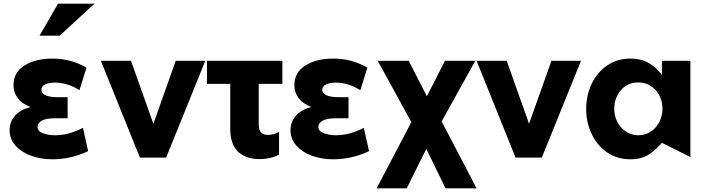

<svg xmlns="http://www.w3.org/2000/svg" viewBox="-20 -850 3814 1039"><path d="M276 -118Q311 -118 346.5 -126.5Q382 -135 429 -158L457 -32Q363 12 263 12Q201 12 148.5 -7Q96 -26 64 -62Q32 -98 32 -146Q32 -191 61.5 -224Q91 -257 145 -271Q100 -288 76.5 -318.5Q53 -349 53 -389Q53 -459 113 -496Q173 -533 264 -533Q364 -533 448 -484L410 -362Q344 -403 277 -403Q245 -403 224.5 -393Q204 -383 204 -365Q204 -324 295 -324H346V-210H279Q229 -210 206 -197Q183 -184 183 -163Q183 -139 214 -128.5Q245 -118 276 -118ZM194 -657H303L491 -830H294Z M1091 -521H931L810 -180L689 -521H526L737 3H879Z M1508 -521V-396H1380V-178Q1380 -148 1392 -134Q1404 -120 1430 -120Q1461 -120 1490 -136V-13Q1444 11 1386 11Q1310 11 1268 -29.5Q1226 -70 1226 -152V-396H1100V-521Z M1796 -118Q1831 -118 1866.5 -126.5Q1902 -135 1949 -158L1977 -32Q1883 12 1783 12Q1721 12 1668.5 -7Q1616 -26 1584 -62Q1552 -98 1552 -146Q1552 -191 1581.5 -224Q1611 -257 1665 -271Q1620 -288 1596.5 -318.5Q1573 -349 1573 -389Q1573 -459 1633 -496Q1693 -533 1784 -533Q1884 -533 1968 -484L1930 -362Q1864 -403 1797 -403Q1765 -403 1744.5 -393Q1724 -383 1724 -365Q1724 -324 1815 -324H1866V-210H1799Q1749 -210 1726 -197Q1703 -184 1703 -163Q1703 -139 1734 -128.5Q1765 -118 1796 -118Z M2290 -329 2192 -521H2024L2206 -189L2018 169H2181L2287 -44L2391 169H2559L2370 -193L2552 -521H2388Z M3124 -521H2964L2843 -180L2722 -521H2559L2770 3H2912Z M3434 -404Q3472 -404 3502 -384.5Q3532 -365 3548.5 -332.5Q3565 -300 3565 -262Q3565 -224 3548.5 -191Q3532 -158 3502 -138Q3472 -118 3434 -118Q3397 -118 3367 -138Q3337 -158 3320.5 -190.5Q3304 -223 3304 -260Q3304 -320 3340 -362Q3376 -404 3434 -404ZM3716 -521H3562V-445Q3527 -490 3486.5 -511.5Q3446 -533 3392 -533Q3319 -533 3264.5 -495Q3210 -457 3181 -394.5Q3152 -332 3152 -260Q3152 -189 3181 -126.5Q3210 -64 3264.5 -26Q3319 12 3392 12Q3447 12 3484 -9.5Q3521 -31 3562 -77L3716 0Z"/></svg>

Font: Geom
Style: Bold
Weight: 700
Version: Version 1.102